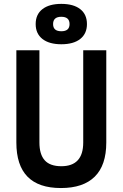

<svg xmlns="http://www.w3.org/2000/svg" viewBox="-20 -950 626 980"><path d="M291 9.8Q63.5 9.8 63.5 -222.7V-693.4H181.2V-222.7Q181.2 -162.1 208.3 -131.8Q235.4 -101.6 293 -101.6Q404.8 -101.6 404.8 -222.7V-693.4H522.5V-222.7Q522.5 -106.4 463.6 -48.3Q404.8 9.8 291 9.8ZM293 -724.1Q231 -724.1 196.5 -751.2Q162.1 -778.3 162.1 -827.1Q162.1 -876.5 196.5 -903.3Q231 -930.2 293 -930.2Q355.5 -930.2 389.6 -903.3Q423.8 -876.5 423.8 -827.1Q423.8 -778.3 389.6 -751.2Q355.5 -724.1 293 -724.1ZM293 -790.5Q335 -790.5 335 -827.1Q335 -864.3 293 -864.3Q251 -864.3 251 -827.1Q251 -790.5 293 -790.5Z"/></svg>

Font: Cascadia Mono PL SemiBold
Style: Regular
Weight: 600
Monospace: yes
Designer: Aaron Bell
Foundry: Saja Typeworks
Version: Version 2404.023; ttfautohint (v1.8.4)